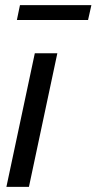

<svg xmlns="http://www.w3.org/2000/svg" viewBox="-20 -730 377 750"><path d="M116 -522H204L93 0H5ZM46 -652 58 -710H337L324 -652Z"/></svg>

Font: Raleway Medium
Style: Italic
Weight: 500
Italic angle: -12°
Designer: Matt McInerney, Pablo Impallari, Rodrigo Fuenzalida
Foundry: Matt McInerney, Pablo Impallari, Rodrigo Fuenzalida
Version: Version 4.026